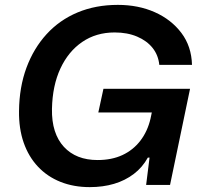

<svg xmlns="http://www.w3.org/2000/svg" viewBox="-20 -758 826 787"><path d="M348 9Q282 9 228 -12.5Q174 -34 135.5 -75Q97 -116 77 -173.5Q57 -231 58 -303Q59 -401 88.5 -480.5Q118 -560 171 -618Q224 -676 298 -707Q372 -738 463 -738Q547 -738 614.5 -708Q682 -678 723.5 -623Q765 -568 767 -492H633Q629 -532 605.5 -561.5Q582 -591 542 -608Q502 -625 450 -625Q374 -625 317 -586Q260 -547 227.5 -477Q195 -407 193 -312Q192 -261 204.5 -222Q217 -183 242 -156Q267 -129 301.5 -115.5Q336 -102 380 -102Q438 -102 482 -122.5Q526 -143 555.5 -181.5Q585 -220 597 -272L605 -310L618 -297H383L404 -394H759L677 0H579L593 -112H586Q564 -72 528.5 -45Q493 -18 447.5 -4.5Q402 9 348 9Z"/></svg>

Font: Mona Sans ExtraLight SemiBold
Style: Italic
Weight: 600
Italic angle: -11.6951°
Version: Version 2.000